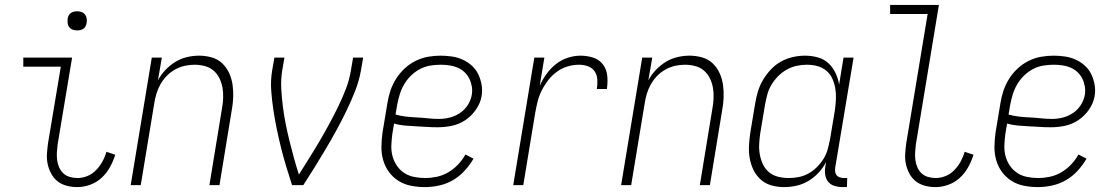

<svg xmlns="http://www.w3.org/2000/svg" viewBox="-20 -755 4540 783"><path d="M295 8Q273 8 252 2.5Q231 -3 215 -15.5Q199 -28 189 -46.5Q179 -65 174.5 -85.5Q170 -106 171.5 -128Q173 -150 176 -172L228 -483H75V-520H274L215 -166Q213 -150 212 -134Q211 -118 213 -102.5Q215 -87 221 -73Q227 -59 238 -48.5Q249 -38 264.5 -33.5Q280 -29 296 -29Q316 -29 336 -37Q356 -45 371.5 -61Q387 -77 397.5 -96Q408 -115 414 -136L450 -124Q442 -98 428.5 -73.5Q415 -49 394.5 -30Q374 -11 347.5 -1.5Q321 8 295 8ZM295 -631Q285 -631 276.5 -634Q268 -637 262.5 -644Q257 -651 256 -660.5Q255 -670 256 -680Q257 -686 260 -692Q263 -698 269 -702Q275 -706 281.5 -707.5Q288 -709 294 -709Q304 -709 312.5 -706Q321 -703 326.5 -696Q332 -689 333.5 -679.5Q335 -670 333 -660Q332 -654 329 -648Q326 -642 320.5 -638Q315 -634 308 -632.5Q301 -631 295 -631Z M513 0 599 -520H640L624 -427Q636 -450 654.5 -469.5Q673 -489 695 -502.5Q717 -516 742 -522Q767 -528 792 -528Q818 -528 843 -521Q868 -514 886 -497Q904 -480 914.5 -457Q925 -434 928.5 -409Q932 -384 931 -357.5Q930 -331 925 -305L875 0H834L885 -311Q889 -332 890 -354Q891 -376 887.5 -396.5Q884 -417 875 -435.5Q866 -454 851 -467Q836 -480 815.5 -485.5Q795 -491 773 -491Q753 -491 733 -486.5Q713 -482 694 -471.5Q675 -461 660 -445.5Q645 -430 634.5 -411.5Q624 -393 618 -373Q612 -353 609 -333L554 0Z M1171 0Q1159 -37 1147.5 -75Q1136 -113 1126.5 -151Q1117 -189 1109 -227.5Q1101 -266 1095 -305.5Q1089 -345 1086 -386Q1083 -427 1090 -468L1099 -520H1140L1131 -468Q1125 -431 1127 -394Q1129 -357 1133.5 -321Q1138 -285 1145 -250Q1152 -215 1160.5 -180.5Q1169 -146 1178.5 -111.5Q1188 -77 1199 -43Q1220 -77 1241.5 -111Q1263 -145 1283.5 -180Q1304 -215 1323 -250Q1342 -285 1359.5 -321Q1377 -357 1391 -393.5Q1405 -430 1411 -468L1420 -520H1461L1452 -468Q1445 -427 1429 -386Q1413 -345 1394 -305.5Q1375 -266 1354 -227.5Q1333 -189 1310.5 -151Q1288 -113 1264.5 -75Q1241 -37 1217 0Z M1713 8Q1684 8 1656 2.5Q1628 -3 1605 -17.5Q1582 -32 1566 -54Q1550 -76 1542.5 -102.5Q1535 -129 1535.5 -157.5Q1536 -186 1540 -215L1560 -335Q1564 -361 1572.5 -386Q1581 -411 1595.5 -434Q1610 -457 1630.5 -476Q1651 -495 1675.5 -507Q1700 -519 1725.5 -523.5Q1751 -528 1777 -528Q1800 -528 1823.5 -524.5Q1847 -521 1867.5 -511.5Q1888 -502 1904.5 -487Q1921 -472 1930.5 -452Q1940 -432 1944 -409Q1948 -386 1944 -363Q1939 -334 1921 -308Q1903 -282 1877.5 -265Q1852 -248 1823 -242Q1794 -236 1765 -236Q1742 -236 1719.5 -237.5Q1697 -239 1675 -240Q1653 -241 1630.5 -243Q1608 -245 1587 -251L1580 -209Q1577 -186 1576 -163Q1575 -140 1580.5 -119Q1586 -98 1598 -80Q1610 -62 1628 -50Q1646 -38 1668.5 -33.5Q1691 -29 1714 -29Q1737 -29 1761 -34Q1785 -39 1807.5 -52Q1830 -65 1848 -84Q1866 -103 1878 -125L1911 -108Q1896 -82 1875 -59Q1854 -36 1827.5 -20.5Q1801 -5 1771 1.5Q1741 8 1713 8ZM1770 -270Q1792 -270 1814 -275.5Q1836 -281 1855.5 -294Q1875 -307 1887.5 -326.5Q1900 -346 1904 -368Q1907 -386 1904 -403Q1901 -420 1893.5 -435Q1886 -450 1873.5 -461.5Q1861 -473 1845.5 -479.5Q1830 -486 1812.5 -488.5Q1795 -491 1777 -491Q1756 -491 1734.5 -487.5Q1713 -484 1693 -473.5Q1673 -463 1656.5 -447Q1640 -431 1628.5 -411.5Q1617 -392 1610.5 -371Q1604 -350 1600 -329L1593 -288Q1613 -282 1636 -279.5Q1659 -277 1681 -276Q1703 -275 1725 -272.5Q1747 -270 1770 -270Z M2073 0 2159 -520H2200L2181 -405Q2192 -430 2208.5 -453Q2225 -476 2247 -493.5Q2269 -511 2295.5 -519.5Q2322 -528 2347 -528Q2374 -528 2399 -520Q2424 -512 2439 -492Q2454 -472 2456.5 -445.5Q2459 -419 2455 -392H2414Q2417 -411 2416 -430Q2415 -449 2405.5 -463.5Q2396 -478 2378.5 -484.5Q2361 -491 2341 -491Q2318 -491 2294.5 -484Q2271 -477 2250.5 -462Q2230 -447 2214.5 -426.5Q2199 -406 2188 -383.5Q2177 -361 2171.5 -337.5Q2166 -314 2162 -291L2114 0Z M2513 0 2599 -520H2640L2624 -427Q2636 -450 2654.5 -469.5Q2673 -489 2695 -502.5Q2717 -516 2742 -522Q2767 -528 2792 -528Q2818 -528 2843 -521Q2868 -514 2886 -497Q2904 -480 2914.5 -457Q2925 -434 2928.5 -409Q2932 -384 2931 -357.5Q2930 -331 2925 -305L2875 0H2834L2885 -311Q2889 -332 2890 -354Q2891 -376 2887.5 -396.5Q2884 -417 2875 -435.5Q2866 -454 2851 -467Q2836 -480 2815.5 -485.5Q2795 -491 2773 -491Q2753 -491 2733 -486.5Q2713 -482 2694 -471.5Q2675 -461 2660 -445.5Q2645 -430 2634.5 -411.5Q2624 -393 2618 -373Q2612 -353 2609 -333L2554 0Z M3178 8Q3151 8 3126 1Q3101 -6 3082.5 -22.5Q3064 -39 3053 -61.5Q3042 -84 3037.5 -109.5Q3033 -135 3034.5 -162Q3036 -189 3040 -215L3060 -335Q3064 -360 3071.5 -384Q3079 -408 3092.5 -430.5Q3106 -453 3124.5 -472.5Q3143 -492 3166 -504.5Q3189 -517 3214 -522.5Q3239 -528 3263 -528Q3290 -528 3315 -521Q3340 -514 3358 -497.5Q3376 -481 3387 -458Q3398 -435 3402 -410L3420 -520H3461L3386 -71Q3385 -62 3386 -54Q3387 -46 3392 -40Q3397 -34 3405.5 -31.5Q3414 -29 3422 -29H3435L3434 8H3415Q3399 8 3384 3.5Q3369 -1 3359 -12Q3349 -23 3346 -39Q3343 -55 3345 -71L3349 -94Q3337 -71 3318.5 -51Q3300 -31 3276.5 -17Q3253 -3 3227.5 2.5Q3202 8 3178 8ZM3197 -29Q3217 -29 3237.5 -33Q3258 -37 3277 -47.5Q3296 -58 3311.5 -73.5Q3327 -89 3338.5 -107.5Q3350 -126 3355.5 -146.5Q3361 -167 3365 -187L3385 -307Q3388 -329 3389 -351Q3390 -373 3386.5 -394Q3383 -415 3374.5 -434Q3366 -453 3350 -466.5Q3334 -480 3313.5 -485.5Q3293 -491 3270 -491Q3250 -491 3229 -486.5Q3208 -482 3189 -471.5Q3170 -461 3154 -445Q3138 -429 3126.5 -410Q3115 -391 3109.5 -370.5Q3104 -350 3100 -329L3080 -209Q3077 -187 3076 -165.5Q3075 -144 3079 -123Q3083 -102 3092 -83.5Q3101 -65 3117 -52Q3133 -39 3154 -34Q3175 -29 3197 -29Z M3795 8Q3773 8 3752 2.5Q3731 -3 3715 -15.5Q3699 -28 3689 -46.5Q3679 -65 3674.5 -85.5Q3670 -106 3671.5 -128Q3673 -150 3676 -172L3763 -698H3610V-735H3809L3715 -166Q3713 -150 3712 -134Q3711 -118 3713 -102.5Q3715 -87 3721 -73Q3727 -59 3738 -48.5Q3749 -38 3764.5 -33.5Q3780 -29 3796 -29Q3816 -29 3836 -37Q3856 -45 3871.5 -61Q3887 -77 3897.5 -96Q3908 -115 3914 -136L3950 -124Q3942 -98 3928.5 -73.5Q3915 -49 3894.5 -30Q3874 -11 3847.5 -1.5Q3821 8 3795 8Z M4213 8Q4184 8 4156 2.5Q4128 -3 4105 -17.5Q4082 -32 4066 -54Q4050 -76 4042.5 -102.5Q4035 -129 4035.5 -157.5Q4036 -186 4040 -215L4060 -335Q4064 -361 4072.5 -386Q4081 -411 4095.5 -434Q4110 -457 4130.5 -476Q4151 -495 4175.5 -507Q4200 -519 4225.5 -523.5Q4251 -528 4277 -528Q4300 -528 4323.5 -524.5Q4347 -521 4367.5 -511.5Q4388 -502 4404.5 -487Q4421 -472 4430.5 -452Q4440 -432 4444 -409Q4448 -386 4444 -363Q4439 -334 4421 -308Q4403 -282 4377.5 -265Q4352 -248 4323 -242Q4294 -236 4265 -236Q4242 -236 4219.5 -237.5Q4197 -239 4175 -240Q4153 -241 4130.5 -243Q4108 -245 4087 -251L4080 -209Q4077 -186 4076 -163Q4075 -140 4080.5 -119Q4086 -98 4098 -80Q4110 -62 4128 -50Q4146 -38 4168.5 -33.5Q4191 -29 4214 -29Q4237 -29 4261 -34Q4285 -39 4307.5 -52Q4330 -65 4348 -84Q4366 -103 4378 -125L4411 -108Q4396 -82 4375 -59Q4354 -36 4327.5 -20.5Q4301 -5 4271 1.5Q4241 8 4213 8ZM4270 -270Q4292 -270 4314 -275.5Q4336 -281 4355.5 -294Q4375 -307 4387.5 -326.5Q4400 -346 4404 -368Q4407 -386 4404 -403Q4401 -420 4393.5 -435Q4386 -450 4373.5 -461.5Q4361 -473 4345.5 -479.5Q4330 -486 4312.5 -488.5Q4295 -491 4277 -491Q4256 -491 4234.5 -487.5Q4213 -484 4193 -473.5Q4173 -463 4156.5 -447Q4140 -431 4128.5 -411.5Q4117 -392 4110.5 -371Q4104 -350 4100 -329L4093 -288Q4113 -282 4136 -279.5Q4159 -277 4181 -276Q4203 -275 4225 -272.5Q4247 -270 4270 -270Z"/></svg>

Font: Iosevka Curly Extralight
Style: Italic
Weight: 200
Italic angle: -9°
Monospace: yes
Designer: Belleve Invis
Foundry: Belleve Invis
Version: Version 22.1.2; ttfautohint (v1.8.4)